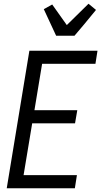

<svg xmlns="http://www.w3.org/2000/svg" viewBox="-20 -1006 541 1026"><path d="M16 0 137 -735H501L490 -665H205L164 -417H393L381 -347H152L106 -70H391L380 0ZM280 -815 214 -957 259 -982 337 -872 453 -986 493 -953 428 -874 378 -815Z"/></svg>

Font: Iosevka Curly
Style: Italic
Weight: 400
Italic angle: -9°
Monospace: yes
Designer: Belleve Invis
Foundry: Belleve Invis
Version: Version 22.1.2; ttfautohint (v1.8.4)